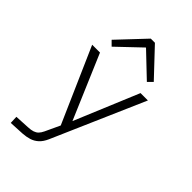

<svg xmlns="http://www.w3.org/2000/svg" viewBox="-283 -844 1179 1179"><g transform="rotate(45 307.0 -254.0)"><path d="M67 -460H135L318 -31L311 38H286ZM290 138Q275 172 254 191Q233 210 207 218Q181 226 151 228L53 233L51 182L146 177Q172 176 188.5 170.5Q205 165 216 154Q227 143 236 124L306 -26L487 -460H551ZM130 -566 295 -741H322L326 -694L160 -536ZM496 -566 466 -536 300 -694 304 -741H331Z"/></g></svg>

Font: Intel One Mono Light
Style: Regular
Weight: 300
Monospace: yes
Designer: Fred Shallcrass
Foundry: Frere-Jones Type LLC
Version: Version 1.004